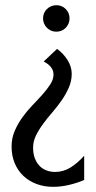

<svg xmlns="http://www.w3.org/2000/svg" viewBox="-20 -703 367 736"><path d="M24.4 -141.1Q24.4 -173.3 36.4 -201.2Q48.3 -229 66.2 -253.7Q84 -278.3 104.7 -299.8Q125.5 -321.3 143.3 -341.3Q161.1 -361.3 173.1 -380.1Q185.1 -398.9 185.1 -417.5Q185.1 -428.2 180.9 -436.5Q176.8 -444.8 170.9 -450.7Q165 -456.5 158.7 -460.7Q152.3 -464.8 147.5 -467.3L198.7 -515.6Q223.1 -498 239 -472.7Q254.9 -447.3 254.9 -420.4Q254.9 -392.6 243.9 -367.4Q232.9 -342.3 216.6 -318.6Q200.2 -294.9 180.9 -272.7Q161.6 -250.5 145.3 -228.3Q128.9 -206.1 117.9 -183.6Q106.9 -161.1 106.9 -137.2Q106.9 -113.8 113.5 -96.4Q120.1 -79.1 131.3 -67.4Q142.6 -55.7 158 -49.8Q173.3 -43.9 190.9 -43.9Q223.1 -43.9 250.5 -61Q277.8 -78.1 302.7 -106V-13.2Q278.8 -2.4 246.6 5.4Q214.4 13.2 183.1 13.2Q148.9 13.2 119.9 2.2Q90.8 -8.8 69.6 -28.8Q48.3 -48.8 36.4 -77.4Q24.4 -106 24.4 -141.1ZM246.6 -632.3Q246.6 -622.1 242.7 -612.8Q238.8 -603.5 231.9 -596.4Q225.1 -589.4 215.8 -585.4Q206.5 -581.5 195.8 -581.5Q185.5 -581.5 176.3 -585.4Q167 -589.4 159.9 -596.4Q152.8 -603.5 148.9 -612.8Q145 -622.1 145 -632.3Q145 -643.1 148.9 -652.3Q152.8 -661.6 159.9 -668.5Q167 -675.3 176.3 -679.2Q185.5 -683.1 195.8 -683.1Q217.3 -683.1 231.9 -668.5Q246.6 -653.8 246.6 -632.3Z"/></svg>

Font: Crushed
Style: Regular
Weight: 400
Width: 3
Designer: Astigmatic (AOETI)
Foundry: Astigmatic (AOETI)
Version: Version 001.001